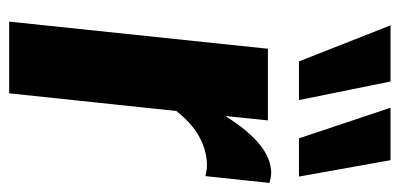

<svg xmlns="http://www.w3.org/2000/svg" viewBox="-252 -640 892 429"><g transform="rotate(90 194.5 -426.0)"><path d="M289.6 -647.5 221.2 -852.1H338.4L375 -647.5ZM117.7 -647.5 37.1 -852.1H162.6L204.1 -647.5ZM28.8 0 89.4 -578.1H249.5L239.7 -482.9Q303.7 -585.4 366.7 -585.4Q376 -585.4 389.2 -581.5L374 -438.5Q357.9 -442.4 345.7 -441.9Q279.3 -438.5 228.5 -373.5L189 0Z"/></g></svg>

Font: Oswald
Style: Bold
Weight: 700
Designer: Vernon Adams
Foundry: Vernon Adams
Version: 3.0; ttfautohint (v0.94.23-7a4d-dirty) -l 8 -r 50 -G 200 -x 